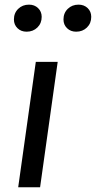

<svg xmlns="http://www.w3.org/2000/svg" viewBox="-20 -787 404 807"><path d="M130.5 -527.1H222.5L148.5 0H56.5ZM91.8 -653.8Q68.6 -653.8 53.6 -668.4Q38.5 -683 38.5 -705.1Q38.5 -732.3 56.6 -749.9Q74.7 -767.5 101.9 -767.5Q125.1 -767.5 140.1 -752.9Q155.2 -738.3 155.2 -716.2Q155.2 -689 137.1 -671.4Q119 -653.8 91.8 -653.8ZM300.1 -653.8Q277 -653.8 261.9 -668.4Q246.8 -683 246.8 -705.1Q246.8 -732.3 264.9 -749.9Q283 -767.5 310.2 -767.5Q333.4 -767.5 348.5 -752.9Q363.5 -738.3 363.5 -716.2Q363.5 -689 345.4 -671.4Q327.3 -653.8 300.1 -653.8Z"/></svg>

Font: Fira Sans Variable
Style: Italic
Weight: 397
Italic angle: -8°
Designer: Carrois Corporate & Edenspiekermann AG
Foundry: Carrois Corporate GbR & Edenspiekermann AG
Version: Version 4.202